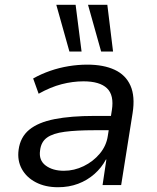

<svg xmlns="http://www.w3.org/2000/svg" viewBox="-20 -776 658 805"><path d="M223 9Q170 9 130.5 -11.5Q91 -32 71.5 -67.5Q52 -103 58 -148Q65 -201 102.5 -232Q140 -263 208.5 -276.5Q277 -290 377 -290H460L451 -230H375Q301 -230 251.5 -223.5Q202 -217 177 -199Q152 -181 148 -145Q142 -104 171.5 -82Q201 -60 248 -60Q291 -60 331 -79.5Q371 -99 398.5 -132Q426 -165 432 -206L449 -314Q459 -377 428.5 -406Q398 -435 330 -435Q285 -435 238.5 -423Q192 -411 142 -383L119 -447Q153 -466 190.5 -479Q228 -492 267.5 -498.5Q307 -505 346 -505Q414 -505 460.5 -483.5Q507 -462 527 -417Q547 -372 536 -302L488 0H410L426 -107H424Q406 -73 376 -46.5Q346 -20 307.5 -5.5Q269 9 223 9ZM404 -560 349 -756H430L454 -560ZM271 -560 216 -756H297L322 -560Z"/></svg>

Font: Nunito Sans 7pt
Style: Italic
Weight: 400
Italic angle: -9°
Designer: Vernon Adams
Foundry: Vernon Adams
Version: Version 3.101;gftools[0.9.27]